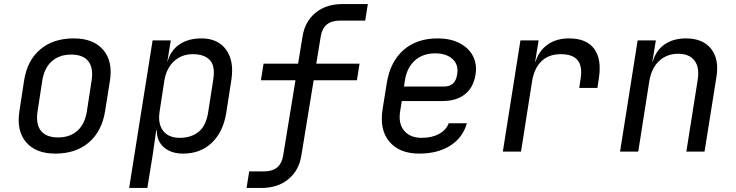

<svg xmlns="http://www.w3.org/2000/svg" viewBox="-20 -750 3640 950"><path d="M254 10Q157 10 109 -46.5Q61 -103 76 -200L99 -350Q114 -450 178.5 -505Q243 -560 345 -560Q442 -560 490.5 -503.5Q539 -447 524 -351L500 -200Q484 -100 419.5 -45Q355 10 254 10ZM267 -70Q326 -70 363 -103Q400 -136 410 -200L433 -350Q443 -414 417 -447Q391 -480 332 -480Q274 -480 236.5 -447Q199 -414 189 -350L166 -200Q156 -136 182.5 -103Q209 -70 267 -70Z M619 180 735 -550H825L808 -445H809Q824 -500 867.5 -530Q911 -560 977 -560Q1058 -560 1098.5 -504.5Q1139 -449 1125 -356L1100 -195Q1085 -98 1028.5 -44Q972 10 886 10Q826 10 790.5 -21.5Q755 -53 756 -105H753L735 20L709 180ZM869 -68Q926 -68 963 -98Q1000 -128 1010 -195L1035 -355Q1046 -423 1018.5 -452.5Q991 -482 934 -482Q879 -482 841 -447Q803 -412 793 -350L770 -200Q760 -138 787 -103Q814 -68 869 -68Z M1200 180 1213 98H1287Q1368 98 1381 20L1442 -353H1271L1284 -435H1455L1477 -570Q1489 -644 1541.5 -687Q1594 -730 1675 -730H1800L1787 -648H1661Q1580 -648 1567 -570L1545 -435H1759L1746 -353H1532L1471 20Q1459 94 1406.5 137Q1354 180 1273 180Z M2054 10Q1957 10 1907 -48.5Q1857 -107 1873 -210L1894 -340Q1911 -445 1976.5 -502.5Q2042 -560 2145 -560Q2208 -560 2253 -537Q2298 -514 2319.5 -474Q2341 -434 2333 -382Q2323 -317 2280.5 -283.5Q2238 -250 2170 -250H1968L1960 -200Q1950 -139 1979.5 -103.5Q2009 -68 2067 -68Q2117 -68 2152.5 -87.5Q2188 -107 2200 -140H2290Q2270 -69 2208 -29.5Q2146 10 2054 10ZM1979 -322H2180Q2204 -322 2220.5 -336Q2237 -350 2242 -382Q2250 -429 2219.5 -457.5Q2189 -486 2133 -486Q2072 -486 2032.5 -450.5Q1993 -415 1983 -350Z M2468 0 2555 -550H2645L2628 -445H2630Q2646 -498 2689 -529Q2732 -560 2796 -560Q2882 -560 2920 -508.5Q2958 -457 2943 -362L2936 -315H2846L2853 -362Q2872 -482 2755 -482Q2696 -482 2660 -448Q2624 -414 2613 -350L2558 0Z M3048 0 3135 -550H3225L3208 -445H3210Q3225 -500 3268 -530Q3311 -560 3374 -560Q3457 -560 3498 -509Q3539 -458 3525 -370L3466 0H3376L3432 -354Q3442 -417 3416 -450.5Q3390 -484 3336 -484Q3280 -484 3242 -449Q3204 -414 3193 -350L3138 0Z"/></svg>

Font: JetBrains Mono NL
Style: Italic
Weight: 400
Italic angle: -9°
Monospace: yes
Designer: Philipp Nurullin, Konstantin Bulenkov
Foundry: JetBrains
Version: Version 2.305; ttfautohint (v1.8.4.7-5d5b)